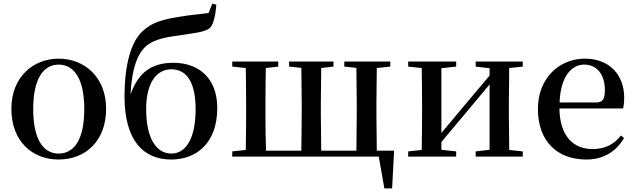

<svg xmlns="http://www.w3.org/2000/svg" viewBox="-20 -868 3520 1064"><path d="M305 16C452 16 568 -85 568 -265C568 -444 445 -543 305 -543C166 -543 43 -443 43 -265C43 -86 158 16 305 16ZM305 -17C217 -17 164 -100 164 -263C164 -426 217 -510 305 -510C394 -510 447 -426 447 -263C447 -100 394 -17 305 -17Z M930 -17C849 -17 790 -96 790 -264C790 -414 851 -484 929 -484C1010 -484 1064 -420 1064 -262C1064 -102 1011 -17 930 -17ZM929 16C1063 16 1184 -69 1184 -270C1184 -432 1084 -520 941 -520C817 -520 746 -464 703 -344C712 -501 746 -580 799 -620C844 -652 897 -662 995 -675C1066 -686 1122 -692 1145 -715C1164 -737 1174 -782 1179 -842L1157 -848L1136 -796C1090 -789 1030 -785 980 -776C888 -761 825 -747 771 -696C704 -636 670 -502 670 -334C670 -86 777 16 929 16Z M1267 0H2079L2110 176H2153L2164 -33H2068L2066 -232V-296L2068 -491L2143 -499V-527H1888V-499L1955 -492L1957 -296V-232L1955 -33H1760L1758 -232V-296L1760 -491L1828 -499V-527H1582V-499L1650 -492L1652 -296V-232L1650 -33H1454C1452 -90 1451 -176 1451 -232V-296C1451 -351 1452 -435 1453 -491L1522 -499V-527H1267V-499L1342 -491C1343 -435 1344 -351 1344 -296V-232C1344 -177 1343 -93 1342 -37L1267 -29Z M2616 -499 2693 -490V-449L2543 -271L2426 -131V-490L2508 -499V-527H2242V-499L2317 -491C2318 -435 2319 -351 2319 -296V-232C2319 -177 2318 -93 2317 -37L2242 -29V0H2508V-29L2426 -38V-81L2571 -254L2693 -400V-38L2616 -29V0H2877V-29L2802 -37L2800 -232V-296L2802 -491L2877 -499V-527H2616Z M3229 16C3324 16 3395 -28 3438 -103L3421 -117C3383 -69 3335 -42 3264 -42C3159 -42 3083 -110 3080 -267H3433C3437 -284 3439 -303 3439 -328C3439 -449 3361 -543 3221 -543C3083 -543 2961 -439 2961 -264C2961 -81 3072 16 3229 16ZM3081 -300C3086 -440 3145 -510 3217 -510C3288 -510 3332 -455 3332 -369C3332 -320 3321 -300 3282 -300Z"/></svg>

Font: Noto Serif SC SemiBold
Style: Regular
Weight: 600
Designer: Ryoko NISHIZUKA 西塚涼子 (kana & ideographs); Frank Grießhammer (Latin, Greek & Cyrillic); Wenlong ZHANG 张文龙 (bopomofo); San
Foundry: Adobe
Version: Version 2.001;hotconv 1.1.0;makeotfexe 2.6.0